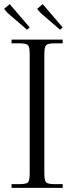

<svg xmlns="http://www.w3.org/2000/svg" viewBox="-38 -911 341 931"><path d="M9 -891 106 -778 93 -767 -1 -848 -18 -868ZM169 -891 266 -778 253 -767 159 -848 142 -868ZM18 0V-18H53Q89 -18 97.5 -26.5Q106 -35 106 -71V-648Q106 -684 97.5 -692.5Q89 -701 53 -701H18V-719H266V-701H231Q195 -701 186 -692.5Q177 -684 177 -648V-71Q177 -35 186 -26.5Q195 -18 231 -18H266V0Z"/></svg>

Font: Foglihten068fMac
Style: Regular
Weight: 500
Designer: gluk (gluksza@wp.pl)
Foundry: gluk (gluksza@wp.pl)
Version: Version 0.68